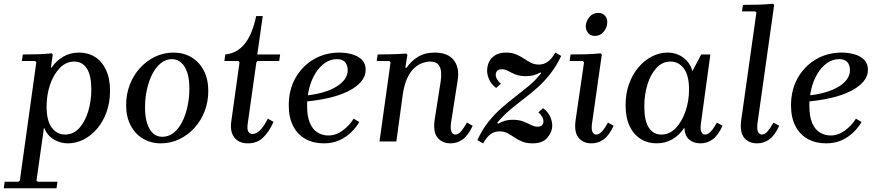

<svg xmlns="http://www.w3.org/2000/svg" viewBox="-72 -756 4670 1026"><path d="M-52 250 -47 215H27L34 209L122 -423L116 -430H45L50 -465Q91 -465 127.5 -466Q164 -467 204 -471L210 -465L200 -395H204Q227 -430 265 -452.5Q303 -475 350 -475Q399 -475 436 -451.5Q473 -428 494.5 -382.5Q516 -337 516 -271Q516 -209 497.5 -157.5Q479 -106 447 -68.5Q415 -31 375 -10.5Q335 10 291 10Q251 10 216 -10.5Q181 -31 163 -74L123 209L130 215H235L230 250ZM177 -187Q177 -110 205 -73.5Q233 -37 275 -37Q320 -37 351.5 -71.5Q383 -106 399.5 -161.5Q416 -217 416 -278Q416 -353 392 -390Q368 -427 325 -427Q281 -427 247.5 -392.5Q214 -358 195.5 -303.5Q177 -249 177 -187Z M856 -475Q909 -475 951 -450Q993 -425 1017 -379Q1041 -333 1041 -270Q1041 -212 1021.5 -161.5Q1002 -111 967 -72.5Q932 -34 886 -12Q840 10 787 10Q734 10 692 -15Q650 -40 626 -86Q602 -132 602 -194Q602 -252 621.5 -303Q641 -354 676 -392.5Q711 -431 757 -453Q803 -475 856 -475ZM795 -25Q829 -25 856 -46.5Q883 -68 901.5 -104.5Q920 -141 930 -187.5Q940 -234 940 -283Q940 -334 928.5 -368.5Q917 -403 896 -421.5Q875 -440 847 -440Q814 -440 787 -418Q760 -396 741.5 -359.5Q723 -323 713 -277Q703 -231 703 -182Q703 -131 714.5 -96Q726 -61 746.5 -43Q767 -25 795 -25Z M1253 10Q1204 10 1180 -21.5Q1156 -53 1164 -108L1208 -423L1202 -430H1127L1132 -465Q1194 -471 1235 -521Q1276 -571 1297 -670H1332L1303 -465H1425L1420 -430H1304L1298 -423L1252 -97Q1247 -64 1255.5 -52Q1264 -40 1277 -40Q1298 -40 1319 -61.5Q1340 -83 1359 -122L1390 -105Q1365 -50 1333 -20Q1301 10 1253 10Z M1659 10Q1603 10 1561 -13Q1519 -36 1495 -81.5Q1471 -127 1471 -193Q1471 -276 1507 -339.5Q1543 -403 1604.5 -439Q1666 -475 1742 -475Q1777 -475 1809 -466Q1841 -457 1861.5 -437Q1882 -417 1882 -383Q1882 -348 1857 -319Q1832 -290 1787.5 -268Q1743 -246 1684 -232.5Q1625 -219 1557 -213V-245Q1610 -250 1652 -262Q1694 -274 1724 -292Q1754 -310 1770 -332.5Q1786 -355 1786 -381Q1786 -409 1771.5 -424.5Q1757 -440 1729 -440Q1693 -440 1663.5 -419Q1634 -398 1612.5 -362.5Q1591 -327 1580 -282.5Q1569 -238 1569 -190Q1569 -134 1584 -99Q1599 -64 1625 -48Q1651 -32 1683 -32Q1723 -32 1759 -58.5Q1795 -85 1818 -122L1848 -104Q1832 -76 1805 -49.5Q1778 -23 1741.5 -6.5Q1705 10 1659 10Z M2423 -101 2454 -84Q2430 -32 2400.5 -11Q2371 10 2336 10Q2291 10 2266 -20.5Q2241 -51 2251 -118L2283 -322Q2287 -347 2285 -371.5Q2283 -396 2270 -411.5Q2257 -427 2226 -427Q2208 -427 2186 -419.5Q2164 -412 2142.5 -393Q2121 -374 2104.5 -339Q2088 -304 2080 -249L2046 0H1956L2015 -423L2009 -430H1941L1946 -465Q1985 -465 2022 -466Q2059 -467 2099 -470L2105 -463L2094 -394H2101Q2122 -427 2159.5 -451Q2197 -475 2251 -475Q2321 -475 2352.5 -435Q2384 -395 2374 -329L2338 -99Q2334 -67 2340.5 -52Q2347 -37 2361 -37Q2377 -37 2392.5 -55Q2408 -73 2423 -101Z M2510 10 2479 -7Q2505 -64 2537.5 -104.5Q2570 -145 2605.5 -176.5Q2641 -208 2678 -236.5Q2715 -265 2751.5 -295Q2788 -325 2820 -365L2816 -369Q2797 -358 2777.5 -353.5Q2758 -349 2739 -349Q2704 -349 2681.5 -358.5Q2659 -368 2643 -377Q2627 -386 2608 -386Q2592 -386 2584.5 -377Q2577 -368 2577 -357Q2577 -344 2585 -331Q2593 -318 2605 -309L2579 -286Q2553 -306 2542 -331Q2531 -356 2531 -378Q2531 -403 2541 -424.5Q2551 -446 2573.5 -460.5Q2596 -475 2632 -475Q2664 -475 2687 -465Q2710 -455 2728.5 -442.5Q2747 -430 2765.5 -420.5Q2784 -411 2808 -411Q2834 -411 2855.5 -426.5Q2877 -442 2896 -475L2927 -457Q2900 -401 2867.5 -360Q2835 -319 2799.5 -287.5Q2764 -256 2726.5 -227.5Q2689 -199 2653.5 -169Q2618 -139 2585 -100L2590 -95Q2609 -106 2627.5 -111Q2646 -116 2667 -116Q2701 -116 2724 -107Q2747 -98 2765.5 -88.5Q2784 -79 2801 -79Q2818 -79 2825 -87.5Q2832 -96 2832 -107Q2832 -120 2824.5 -133Q2817 -146 2805 -156L2830 -178Q2856 -159 2867.5 -133.5Q2879 -108 2879 -86Q2879 -51 2853.5 -20.5Q2828 10 2774 10Q2742 10 2718.5 0.5Q2695 -9 2677 -21.5Q2659 -34 2640.5 -44Q2622 -54 2598 -54Q2570 -54 2549.5 -39Q2529 -24 2510 10Z M3177 -101 3207 -84Q3183 -32 3154 -11Q3125 10 3089 10Q3044 10 3019.5 -20Q2995 -50 3004 -115L3049 -423L3042 -430H2972L2977 -465Q3018 -465 3058 -466Q3098 -467 3138 -471L3144 -465L3092 -99Q3087 -67 3093.5 -52Q3100 -37 3114 -37Q3130 -37 3146 -55Q3162 -73 3177 -101ZM3107 -564Q3084 -564 3071 -579.5Q3058 -595 3058 -617Q3060 -644 3078 -665.5Q3096 -687 3125 -687Q3148 -687 3161 -672Q3174 -657 3173 -635Q3172 -608 3153.5 -586Q3135 -564 3107 -564Z M3271 -194Q3271 -256 3289.5 -307.5Q3308 -359 3340 -396.5Q3372 -434 3412.5 -454.5Q3453 -475 3495 -475Q3525 -475 3551.5 -464Q3578 -453 3598.5 -431Q3619 -409 3628 -376L3675 -465H3724L3674 -99Q3669 -67 3675.5 -52Q3682 -37 3696 -37Q3712 -37 3728 -55Q3744 -73 3759 -101L3789 -84Q3765 -32 3736 -11Q3707 10 3671 10Q3634 10 3610.5 -10.5Q3587 -31 3585 -74Q3559 -34 3521 -12Q3483 10 3437 10Q3389 10 3351.5 -13.5Q3314 -37 3292.5 -82Q3271 -127 3271 -194ZM3371 -187Q3371 -111 3395 -74Q3419 -37 3462 -37Q3506 -37 3539 -71.5Q3572 -106 3591 -161Q3610 -216 3610 -277Q3610 -354 3582 -390.5Q3554 -427 3511 -427Q3467 -427 3435.5 -392.5Q3404 -358 3387.5 -303.5Q3371 -249 3371 -187Z M4061 -101 4092 -84Q4068 -32 4039 -11Q4010 10 3974 10Q3929 10 3904.5 -20Q3880 -50 3889 -115L3970 -689L3964 -695H3893L3898 -730Q3939 -730 3979 -731Q4019 -732 4059 -736L4065 -730L3976 -99Q3972 -67 3978.5 -52Q3985 -37 3999 -37Q4015 -37 4030.5 -55Q4046 -73 4061 -101Z M4343 10Q4287 10 4245 -13Q4203 -36 4179 -81.5Q4155 -127 4155 -193Q4155 -276 4191 -339.5Q4227 -403 4288.5 -439Q4350 -475 4426 -475Q4461 -475 4493 -466Q4525 -457 4545.5 -437Q4566 -417 4566 -383Q4566 -348 4541 -319Q4516 -290 4471.5 -268Q4427 -246 4368 -232.5Q4309 -219 4241 -213V-245Q4294 -250 4336 -262Q4378 -274 4408 -292Q4438 -310 4454 -332.5Q4470 -355 4470 -381Q4470 -409 4455.5 -424.5Q4441 -440 4413 -440Q4377 -440 4347.5 -419Q4318 -398 4296.5 -362.5Q4275 -327 4264 -282.5Q4253 -238 4253 -190Q4253 -134 4268 -99Q4283 -64 4309 -48Q4335 -32 4367 -32Q4407 -32 4443 -58.5Q4479 -85 4502 -122L4532 -104Q4516 -76 4489 -49.5Q4462 -23 4425.5 -6.5Q4389 10 4343 10Z"/></svg>

Font: Brygada 1918 Medium
Style: Italic
Weight: 500
Italic angle: -8°
Designer: Mateusz Machalski | Borys Kosmynka | Przemek Hoffer
Foundry: NIEPODLEGLA 2018
Version: Version 3.006